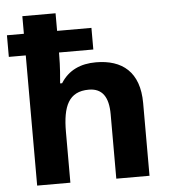

<svg xmlns="http://www.w3.org/2000/svg" viewBox="-54 -809 764 858"><g transform="rotate(-5 328.5 -380.0)"><path d="M227 -760H78V-681H2V-584H78V0H227V-227C227 -343 255 -407 345 -407C405 -407 433 -367 433 -289V0H582V-326C582 -466 505 -526 387 -526C319 -526 264 -502 229 -446H220C222 -466 227 -521 227 -575V-584H381V-681H227Z"/></g></svg>

Font: Noto Sans Bassa Vah
Style: Bold
Weight: 700
Designer: Monotype Design Team
Foundry: Monotype Imaging Inc.
Version: Version 2.002